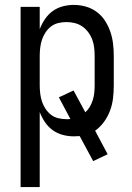

<svg xmlns="http://www.w3.org/2000/svg" viewBox="-20 -548 540 783"><path d="M64 215V-520H142V-429Q150 -450 163 -469.5Q176 -489 194.5 -502.5Q213 -516 235.5 -522Q258 -528 281 -528Q306 -528 330.5 -521Q355 -514 375 -499Q395 -484 408.5 -463Q422 -442 430 -418.5Q438 -395 441 -370Q444 -345 444 -320V-200Q444 -174 441 -148Q438 -122 429 -97.5Q420 -73 404.5 -51.5Q389 -30 368 -15L419 81L360 109L305 7Q299 7 293 7.5Q287 8 281 8Q258 8 235.5 2Q213 -4 194.5 -17.5Q176 -31 163 -50.5Q150 -70 142 -91V215ZM251 -62Q255 -62 259 -62Q263 -62 267 -63L220 -151L280 -179L328 -90Q339 -100 346.5 -113Q354 -126 358.5 -140.5Q363 -155 364.5 -170Q366 -185 366 -200V-320Q366 -337 364 -354Q362 -371 356 -387Q350 -403 339.5 -417Q329 -431 315 -440.5Q301 -450 284.5 -454Q268 -458 251 -458Q234 -458 217.5 -454Q201 -450 188 -440Q175 -430 165.5 -415.5Q156 -401 151 -385.5Q146 -370 144 -353.5Q142 -337 142 -320V-200Q142 -183 144 -166.5Q146 -150 151 -134.5Q156 -119 165.5 -104.5Q175 -90 188 -80Q201 -70 217.5 -66Q234 -62 251 -62Z"/></svg>

Font: Iosevka SS04
Style: Regular
Weight: 400
Monospace: yes
Designer: Belleve Invis
Foundry: Belleve Invis
Version: Version 19.0.0; ttfautohint (v1.8.4)